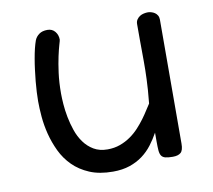

<svg xmlns="http://www.w3.org/2000/svg" viewBox="-66 -610 785 706"><g transform="rotate(-10 326.0 -256.5)"><path d="M74.7 -281.7Q74.7 -296.9 75.7 -315.9Q76.7 -335 78.6 -355.5Q80.6 -376 83.3 -397.2Q85.9 -418.5 89.4 -438.2Q92.8 -458 96.9 -474.9Q101.1 -491.7 105.5 -503.9Q110.8 -517.1 122.6 -525.6Q134.3 -534.2 153.8 -534.2Q171.4 -534.2 181.9 -521.5Q192.4 -508.8 192.4 -491.2Q192.4 -488.3 187.7 -472.9Q183.1 -457.5 177.5 -431.9Q171.9 -406.2 167.2 -371.3Q162.6 -336.4 162.6 -294.9Q162.6 -278.8 164.3 -255.4Q166 -231.9 170.9 -206.3Q175.8 -180.7 184.6 -155Q193.4 -129.4 208.3 -108.9Q223.1 -88.4 244.6 -75.7Q266.1 -63 295.9 -63Q321.3 -63 342.8 -70.8Q364.3 -78.6 382.1 -91.1Q399.9 -103.5 414.3 -119.1Q428.7 -134.8 440.2 -150.4Q451.7 -166 460.2 -179.7Q468.8 -193.4 475.1 -202.6Q478 -231 479.5 -252.7Q481 -274.4 481.7 -292.5Q482.4 -310.5 482.7 -326.4Q482.9 -342.3 482.9 -359.1Q482.9 -376 482.7 -395.3Q482.4 -414.6 482.4 -439.5V-497.6Q482.4 -507.8 487.1 -514.6Q491.7 -521.5 498.5 -525.9Q505.4 -530.3 513.7 -532Q522 -533.7 528.8 -533.7Q534.7 -533.7 541.5 -531.7Q548.3 -529.8 554.2 -525.9Q560.1 -522 564 -515.4Q567.9 -508.8 567.9 -500L566.9 -36.6Q566.9 -11.7 557.1 -3.2Q547.4 5.4 527.3 5.4Q509.3 5.4 499.3 2.7Q489.3 0 484.6 -7.3Q480 -14.6 479 -27.3Q478 -40 478 -60.1V-93.3Q465.3 -70.3 449.5 -49.6Q433.6 -28.8 412.6 -13.2Q391.6 2.4 364.3 11.7Q336.9 21 301.8 21Q251 21 214.6 5.6Q178.2 -9.8 153.1 -34.9Q127.9 -60.1 112.5 -92.3Q97.2 -124.5 88.6 -158.2Q80.1 -191.9 77.4 -224.1Q74.7 -256.3 74.7 -281.7Z"/></g></svg>

Font: Short Stack
Style: Regular
Weight: 400
Designer: James Grieshaber
Foundry: James Grieshaber
Version: Version 1.002